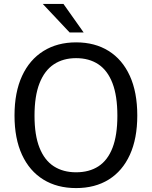

<svg xmlns="http://www.w3.org/2000/svg" viewBox="-20 -949 774 979"><path d="M368 10Q271.5 10 201 -33.5Q130.5 -77 92.2 -159.8Q54 -242.5 54 -360Q54 -478.5 92.5 -561.8Q131 -645 201.8 -689Q272.5 -733 368 -733Q464 -733 534 -689.2Q604 -645.5 642 -562.2Q680 -479 680 -360Q680 -242.5 642.2 -159.8Q604.5 -77 534.5 -33.5Q464.5 10 368 10ZM368 -70.5Q435 -70.5 482 -101Q529 -131.5 553.8 -195.5Q578.5 -259.5 578.5 -359Q578.5 -460 553.5 -525Q528.5 -590 481.5 -621.2Q434.5 -652.5 368 -652.5Q302 -652.5 254.5 -621Q207 -589.5 181.5 -524.5Q156 -459.5 156 -359Q156 -259.5 181.5 -195.5Q207 -131.5 254.5 -101Q302 -70.5 368 -70.5ZM335 -783.5 198 -929H303.5L406.5 -783.5Z"/></svg>

Font: Public Sans Thin
Style: Regular
Weight: 400
Version: Version 2.001